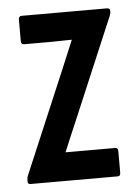

<svg xmlns="http://www.w3.org/2000/svg" viewBox="-42 -525 402 559"><g transform="rotate(-5 158.5 -245.0)"><path d="M25 0Q17 0 17 -8V-11Q17 -20 20 -26L145 -321Q154 -343 163 -364Q172 -385 181 -407V-408Q164 -408 150.5 -407.5Q137 -407 122 -407H42Q33 -407 33 -417V-480Q33 -490 42 -490H291Q300 -490 300 -483V-480Q300 -472 295 -462L171 -169Q162 -148 153 -127Q144 -106 135 -84V-83Q152 -83 164.5 -83Q177 -83 192 -83H280Q288 -83 288 -73V-10Q288 0 280 0Z"/></g></svg>

Font: Sofia Sans Extra Condensed SemiBold
Style: Regular
Weight: 600
Designer: Botio Nikoltchev, Ani Petrova
Foundry: lettersoup
Version: Version 4.101